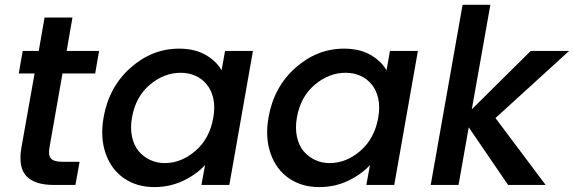

<svg xmlns="http://www.w3.org/2000/svg" viewBox="-20 -760 2359 789"><path d="M67.9 -152.8 122.1 -458H57.1L73.2 -550.8H139.2L163.1 -688H277.8L253.9 -550.8H387.2L371.1 -458H236.8L183.1 -152.8Q177.7 -121.6 189.7 -108.4Q201.7 -95.2 236.8 -95.2H307.1L290 0H200.2Q123 0 88.6 -36.1Q54.2 -72.3 67.9 -152.8Z M405.8 -277.8Q427.7 -402.8 516.4 -481.4Q605 -560.1 715.8 -560.1Q780.3 -560.1 824.5 -534.7Q868.7 -509.3 890.6 -471.2L904.8 -550.8H1019.5L922.4 0H807.6L822.8 -82Q787.1 -43 732.7 -17.1Q678.2 8.8 613.8 8.8Q542.5 8.8 490 -27.1Q437.5 -63 414.3 -128.9Q391.1 -194.8 405.8 -277.8ZM856.4 -275.9Q864.3 -320.3 856.7 -354.7Q849.1 -389.2 829.8 -412.8Q810.5 -436.5 783 -448.7Q755.4 -460.9 722.7 -460.9Q654.3 -460.9 595.9 -411.9Q537.6 -362.8 522.5 -277.8Q514.6 -234.4 522.5 -198.2Q530.3 -162.1 549.8 -138.9Q569.3 -115.7 596.9 -102.8Q624.5 -89.8 656.7 -89.8Q725.1 -89.8 783.2 -140.1Q841.3 -190.4 856.4 -275.9Z M1083.5 -277.8Q1105.5 -402.8 1194.1 -481.4Q1282.7 -560.1 1393.6 -560.1Q1458 -560.1 1502.2 -534.7Q1546.4 -509.3 1568.4 -471.2L1582.5 -550.8H1697.3L1600.1 0H1485.4L1500.5 -82Q1464.8 -43 1410.4 -17.1Q1356 8.8 1291.5 8.8Q1220.2 8.8 1167.7 -27.1Q1115.2 -63 1092 -128.9Q1068.8 -194.8 1083.5 -277.8ZM1534.2 -275.9Q1542 -320.3 1534.4 -354.7Q1526.9 -389.2 1507.6 -412.8Q1488.3 -436.5 1460.7 -448.7Q1433.1 -460.9 1400.4 -460.9Q1332 -460.9 1273.7 -411.9Q1215.3 -362.8 1200.2 -277.8Q1192.4 -234.4 1200.2 -198.2Q1208 -162.1 1227.5 -138.9Q1247.1 -115.7 1274.7 -102.8Q1302.2 -89.8 1334.5 -89.8Q1402.8 -89.8 1460.9 -140.1Q1519 -190.4 1534.2 -275.9Z M1750 0 1880.9 -740.2H1995.1L1918.9 -311L2161.1 -550.8H2318.8L2016.1 -274.9L2222.2 0H2067.9L1906.2 -236.8L1864.3 0Z"/></svg>

Font: Poppins Medium
Style: Italic
Weight: 500
Italic angle: -10°
Designer: Ninad Kale (Devanagari), Jonny Pinhorn (Latin)
Foundry: Indian Type Foundry
Version: Version 3.200;PS 1.000;hotconv 16.6.54;makeotf.lib2.5.65590